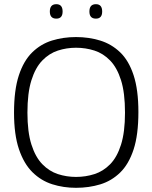

<svg xmlns="http://www.w3.org/2000/svg" viewBox="-20 -887 728 917"><path d="M343 10Q283 10 229.5 -7Q176 -24 135 -64.5Q94 -105 70.5 -174.5Q47 -244 47 -349Q47 -457 70 -527Q93 -597 134 -637Q175 -677 228.5 -693.5Q282 -710 343 -710Q404 -710 458 -693.5Q512 -677 553.5 -637.5Q595 -598 618 -528Q641 -458 641 -352Q641 -243 618 -173Q595 -103 554 -63Q513 -23 459 -6.5Q405 10 343 10ZM343 -42Q389 -42 431 -55.5Q473 -69 506 -102.5Q539 -136 558 -196Q577 -256 577 -349Q577 -444 558 -504Q539 -564 506 -598Q473 -632 431 -645.5Q389 -659 343 -659Q298 -659 256.5 -645.5Q215 -632 182 -598Q149 -564 130 -503.5Q111 -443 111 -349Q111 -257 130 -197Q149 -137 182 -103Q215 -69 256.5 -55.5Q298 -42 343 -42ZM438 -798Q407 -798 407 -832Q407 -867 438 -867Q468 -867 468 -832Q468 -798 438 -798ZM249 -798Q218 -798 218 -832Q218 -867 249 -867Q279 -867 279 -832Q279 -798 249 -798Z"/></svg>

Font: Georama Light
Style: Regular
Weight: 300
Designer: Jean-Baptiste Levee
Foundry: Production Type
Version: Version 1.000